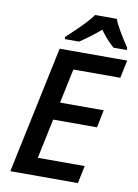

<svg xmlns="http://www.w3.org/2000/svg" viewBox="-100 -996 763 1061"><g transform="rotate(10 282.0 -465.5)"><path d="M413.1 0H34.2L185.1 -713.9H564L543 -613.8H279.8L238.8 -420.9H483.9L463.9 -321.8H217.8L170.9 -99.1H434.1ZM551.8 -771H477.5Q440.4 -801.8 398.9 -857.9Q335 -804.2 283.7 -771H203.6V-783.2Q271 -845.7 301.8 -878.7Q332.5 -911.6 345.7 -931.2H466.8Q485.4 -882.8 551.8 -783.2Z"/></g></svg>

Font: Open Sans Semibold
Style: Italic
Weight: 600
Italic angle: -12°
Foundry: Ascender Corporation
Version: Version 1.10